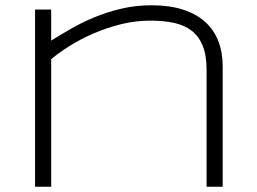

<svg xmlns="http://www.w3.org/2000/svg" viewBox="-20 -707 973 727"><path d="M762.2 0V-442.9Q762.2 -498.5 747.3 -534.4Q732.4 -570.3 704.8 -591.3Q677.2 -612.3 637.7 -620.6Q598.1 -628.9 548.8 -628.9Q491.7 -628.9 436.8 -615Q381.8 -601.1 333 -579.8Q284.2 -558.6 243.2 -532.7Q202.1 -506.8 173.8 -482.9V0H112.8V-670.9H173.8V-553.2Q208 -574.7 249.3 -598.4Q290.5 -622.1 338.1 -641.8Q385.7 -661.6 439.9 -674.3Q494.1 -687 554.2 -687Q622.1 -687 672.6 -670.7Q723.1 -654.3 756.6 -624.3Q790 -594.2 806.6 -551.5Q823.2 -508.8 823.2 -456.1V0Z"/></svg>

Font: Syncopate
Style: Regular
Weight: 300
Width: 7
Designer: Astigmatic (AOETI)
Foundry: Astigmatic (AOETI)
Version: Version 001.000